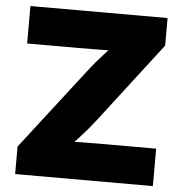

<svg xmlns="http://www.w3.org/2000/svg" viewBox="-52 -778 789 828"><g transform="rotate(5 342.5 -364.0)"><path d="M43.9 0V-119.1L314.5 -469.2Q346.2 -510.7 384.8 -552.5Q423.3 -594.2 462.9 -635.7L477.5 -571.8Q425.8 -566.9 373.8 -566.2Q321.8 -565.4 270 -565.4H46.4V-727.5H640.1V-608.4L375.5 -263.7Q342.3 -220.7 302.7 -177.7Q263.2 -134.8 222.7 -91.3L208 -155.8Q263.7 -160.6 318.8 -161.4Q374 -162.1 428.7 -162.1H640.1V0Z"/></g></svg>

Font: Inter 18pt Black
Style: Regular
Weight: 900
Designer: Rasmus Andersson
Foundry: rsms
Version: Version 4.001;git-66647c0bb